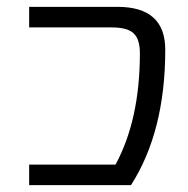

<svg xmlns="http://www.w3.org/2000/svg" viewBox="-20 -540 547 560"><path d="M323 -520Q462 -520 462 -395Q462 -156 362 0H65V-60H317Q388 -191 388 -385Q388 -426 369.5 -443Q351 -460 307 -460H65V-520Z"/></svg>

Font: M PLUS 1p
Style: Regular
Weight: 400
Version: Version 1.062